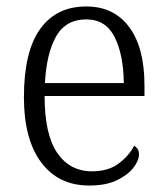

<svg xmlns="http://www.w3.org/2000/svg" viewBox="-20 -564 515 594"><path d="M256 10Q161 10 107.5 -61.5Q54 -133 54 -263Q54 -404 104 -474Q154 -544 247 -544Q332 -544 379.5 -480.5Q427 -417 427 -299V-267H118Q118 -148 157 -91Q196 -34 265 -34Q315 -34 347 -58Q379 -82 395 -113Q401 -110 405.5 -103.5Q410 -97 410 -86Q410 -68 393 -45.5Q376 -23 342 -6.5Q308 10 256 10ZM363 -307Q362 -395 334.5 -449.5Q307 -504 247 -504Q184 -504 154 -452Q124 -400 119 -307Z"/></svg>

Font: Noto Serif Tamil SemiCondensed Light
Style: Italic
Weight: 300
Width: 4
Italic angle: -12°
Designer: Indian Type Foundry, Tom Grace, and the Monotype Design Team
Foundry: Monotype Imaging Inc.
Version: Version 2.003; ttfautohint (v1.8.4.7-5d5b)